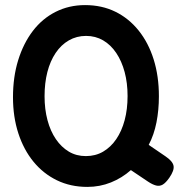

<svg xmlns="http://www.w3.org/2000/svg" viewBox="-20 -717 731 754"><path d="M630 -103Q658 -84 661.5 -66Q665 -48 645 -19Q631 1 619 8Q607 15 593 11.5Q579 8 561 -4L494 -49Q459 -18 415.5 -0.5Q372 17 323 17Q257 17 203.5 -9Q150 -35 111.5 -82Q73 -129 52 -193.5Q31 -258 31 -335Q31 -415 51.5 -481Q72 -547 109 -595.5Q146 -644 198.5 -670.5Q251 -697 314 -697Q380 -697 433 -671Q486 -645 524.5 -597Q563 -549 583.5 -483.5Q604 -418 604 -339Q604 -285 594.5 -236.5Q585 -188 564 -148ZM317 -104Q355 -104 385 -121.5Q415 -139 436.5 -170.5Q458 -202 469.5 -245Q481 -288 481 -340Q481 -391 469.5 -434Q458 -477 436.5 -509Q415 -541 385 -558.5Q355 -576 318 -576Q281 -576 250.5 -558.5Q220 -541 198.5 -509Q177 -477 166 -434Q155 -391 155 -339Q155 -288 166.5 -245Q178 -202 199.5 -170.5Q221 -139 250.5 -121.5Q280 -104 317 -104Z"/></svg>

Font: Fredoka SemiCondensed Medium
Style: Regular
Weight: 500
Width: 4
Designer: Ben Nathan
Foundry: Milena B. Brandão, Ben Nathan
Version: Version 2.001